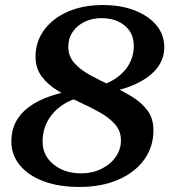

<svg xmlns="http://www.w3.org/2000/svg" viewBox="-20 -726 681 762"><path d="M296 16Q214 16 153.5 -6.5Q93 -29 59 -70Q25 -111 25 -165Q25 -250 95.5 -302Q166 -354 304 -372L307 -341Q260 -332 224 -306.5Q188 -281 168.5 -244.5Q149 -208 149 -164Q149 -109 192.5 -73.5Q236 -38 302 -38Q346 -38 382 -55.5Q418 -73 439 -103Q460 -133 460 -169Q460 -207 435.5 -234Q411 -261 372.5 -282Q334 -303 290.5 -323Q247 -343 208.5 -366.5Q170 -390 145.5 -422.5Q121 -455 121 -501Q121 -561 155.5 -607.5Q190 -654 250 -680Q310 -706 389 -706Q460 -706 515 -684.5Q570 -663 601 -625.5Q632 -588 632 -538Q632 -465 559.5 -415.5Q487 -366 364 -354L361 -382Q430 -398 470.5 -441.5Q511 -485 511 -544Q511 -594 475.5 -624Q440 -654 382 -654Q346 -654 316 -639.5Q286 -625 268.5 -599.5Q251 -574 251 -541Q251 -503 275 -476Q299 -449 337.5 -428Q376 -407 419.5 -387Q463 -367 502 -343.5Q541 -320 565 -288Q589 -256 589 -209Q589 -143 552 -92Q515 -41 448.5 -12.5Q382 16 296 16Z"/></svg>

Font: Platypi Light Medium
Style: Italic
Weight: 500
Italic angle: -13°
Version: Version 1.200